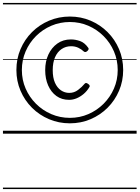

<svg xmlns="http://www.w3.org/2000/svg" viewBox="-20 -905 945 1300"><path d="M453 -70Q378 -70 312 -98Q246 -126 196.5 -175.5Q147 -225 119 -290.5Q91 -356 91 -431Q91 -507 119 -572.5Q147 -638 196.5 -687.5Q246 -737 312 -765Q378 -793 453 -793Q528 -793 593.5 -765Q659 -737 708.5 -687.5Q758 -638 786 -572.5Q814 -507 814 -431Q814 -356 786 -290.5Q758 -225 708.5 -175.5Q659 -126 593.5 -98Q528 -70 453 -70ZM453 -107Q520 -107 578.5 -132.5Q637 -158 681.5 -202.5Q726 -247 751.5 -305.5Q777 -364 777 -431Q777 -498 751.5 -557Q726 -616 681.5 -660.5Q637 -705 578.5 -730.5Q520 -756 453 -756Q386 -756 327 -730.5Q268 -705 223.5 -660.5Q179 -616 153.5 -557Q128 -498 128 -431Q128 -364 153.5 -305.5Q179 -247 223.5 -202.5Q268 -158 327 -132.5Q386 -107 453 -107ZM448 -229Q398 -229 362 -255Q326 -281 306 -326.5Q286 -372 286 -430Q286 -489 307.5 -535.5Q329 -582 368 -610Q407 -638 460 -638Q491 -638 522 -627Q553 -616 577 -582Q582 -576 579.5 -570.5Q577 -565 572 -560Q566 -554 559 -553Q552 -552 548 -556Q531 -572 509.5 -582Q488 -592 461 -592Q425 -592 396.5 -572.5Q368 -553 352.5 -517Q337 -481 337 -430Q337 -379 352 -345Q367 -311 392.5 -293.5Q418 -276 449 -276Q482 -276 508.5 -296Q535 -316 553 -338Q558 -344 564 -343Q570 -342 578 -336Q585 -331 587 -325.5Q589 -320 585 -315Q569 -288 546.5 -269Q524 -250 499 -239.5Q474 -229 448 -229ZM0 365H905V375H0ZM0 -20H905V0H0ZM0 -505H905V-500H0ZM0 -885H905V-875H0Z"/></svg>

Font: Playwrite AT Guides
Style: Regular
Weight: 400
Designer: Veronika Burian, José Scaglione
Foundry: TypeTogether
Version: Version 1.003